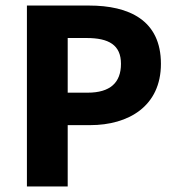

<svg xmlns="http://www.w3.org/2000/svg" viewBox="-20 -672 636 692"><path d="M77 0H224V-221H305C443 -221 560 -289 560 -442C560 -600 444 -652 301 -652H77ZM224 -338V-535H292C372 -535 416 -510 416 -442C416 -374 377 -338 296 -338Z"/></svg>

Font: Giro Sans Regular
Style: Bold
Weight: 700
Designer: Paul D. Hunt
Foundry: Adobe Systems Incorporated
Version: Version 1.000;PS 1.0;hotconv 1.0.88;makeotf.lib2.5.647800